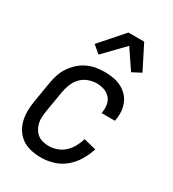

<svg xmlns="http://www.w3.org/2000/svg" viewBox="-186 -861 872 970"><g transform="rotate(30 250.0 -376.0)"><path d="M207 8Q177 8 149 2Q121 -4 98.5 -18.5Q76 -33 60.5 -55.5Q45 -78 38 -105Q31 -132 31 -161Q31 -190 36 -219L56 -339Q60 -364 68 -389Q76 -414 91 -436.5Q106 -459 126 -477.5Q146 -496 170 -507.5Q194 -519 219.5 -523.5Q245 -528 270 -528Q295 -528 319.5 -524Q344 -520 365 -510Q386 -500 403 -483.5Q420 -467 429.5 -445.5Q439 -424 441.5 -399Q444 -374 439 -349L438 -340H360L361 -346Q365 -369 361 -391Q357 -413 343 -428.5Q329 -444 308 -451Q287 -458 264 -458Q240 -458 215 -448.5Q190 -439 172.5 -419.5Q155 -400 146 -376Q137 -352 133 -328L113 -208Q110 -190 109 -172Q108 -154 112 -137Q116 -120 125 -105Q134 -90 147 -80Q160 -70 177.5 -66Q195 -62 213 -62Q236 -62 260 -71Q284 -80 302.5 -97.5Q321 -115 333 -137.5Q345 -160 352 -183L424 -165Q413 -130 393.5 -97Q374 -64 344.5 -39Q315 -14 278.5 -3Q242 8 207 8ZM199 -588 155 -625 274 -760H366L437 -620L386 -593L311 -704Z"/></g></svg>

Font: Iosevka Fixed
Style: Italic
Weight: 400
Italic angle: -9°
Monospace: yes
Designer: Belleve Invis
Foundry: Belleve Invis
Version: Version 33.2.4